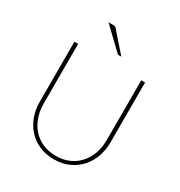

<svg xmlns="http://www.w3.org/2000/svg" viewBox="-211 -1064 1144 1219"><g transform="rotate(30 361.5 -454.5)"><path d="M361.5 -16Q416 -16 458.8 -35.2Q501.5 -54.5 531.2 -88Q561 -121.5 576.8 -166.8Q592.5 -212 592.5 -264V-703H620.5V-264Q620.5 -207 602.5 -157.2Q584.5 -107.5 550.8 -70.5Q517 -33.5 469.2 -12.2Q421.5 9 361.5 9Q301.5 9 253.5 -12.2Q205.5 -33.5 172 -70.5Q138.5 -107.5 120.5 -157.2Q102.5 -207 102.5 -264V-703H130V-265Q130 -213 145.8 -167.5Q161.5 -122 191.2 -88.2Q221 -54.5 264 -35.2Q307 -16 361.5 -16ZM261 -918Q271 -918 276 -916.2Q281 -914.5 285.5 -909L408 -769.5H391.5Q387.5 -769.5 384.5 -770.2Q381.5 -771 378.5 -774L228.5 -918Z"/></g></svg>

Font: Lato ExtraLight
Style: Regular
Weight: 275
Designer: Lukasz Dziedzic with Adam Twardoch and Botio Nikoltchev
Foundry: tyPoland Lukasz Dziedzic
Version: Version 2.015; 2015-08-06; http://www.latofonts.com/